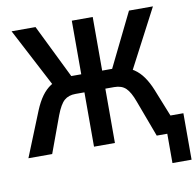

<svg xmlns="http://www.w3.org/2000/svg" viewBox="-92 -800 1082 1058"><g transform="rotate(-10 449.0 -270.5)"><path d="M788 164V0H743V-96H895V164ZM11 0 112 -250Q131 -296 153.5 -327Q176 -358 204.5 -376.5Q233 -395 270 -400L219 -365L41 -705H175L331 -387L311 -405H378V-705H495V-405H561L542 -387L698 -705H832L654 -365L604 -400Q642 -394 671 -374.5Q700 -355 722 -323.5Q744 -292 761 -250L861 0H729L653 -204Q633 -259 609.5 -281.5Q586 -304 545 -304H495V0H378V-304H328Q289 -304 265 -283Q241 -262 219 -204L144 0Z"/></g></svg>

Font: Nunito Sans 10pt Condensed
Style: Bold
Weight: 700
Width: 3
Designer: Vernon Adams
Foundry: Vernon Adams
Version: Version 3.101;gftools[0.9.27]